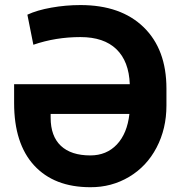

<svg xmlns="http://www.w3.org/2000/svg" viewBox="-20 -741 735 770"><path d="M302.7 -720.7Q464.8 -720.7 556.2 -631.8Q647.5 -543 647.5 -385.7V-317.9Q647.5 -224.6 607.9 -149.2Q568.4 -73.7 497.8 -31.7Q427.2 10.3 342.3 9.8Q197.3 9.8 116.9 -77.6Q36.6 -165 36.6 -327.6V-403.3H500.5Q497.1 -495.1 446.8 -543.7Q396.5 -592.3 302.7 -592.3Q203.1 -592.3 113.8 -561.5L89.8 -682.1Q128.4 -700.2 186 -710.4Q243.7 -720.7 302.7 -720.7ZM342.3 -117.7Q407.2 -117.7 448.7 -161.6Q490.2 -205.6 499 -284.2H183.1V-269Q183.1 -194.8 224.1 -156.2Q265.1 -117.7 342.3 -117.7Z"/></svg>

Font: Robotiche
Style: Bold
Weight: 700
Designer: Google
Version: Version 2.001150; 2014